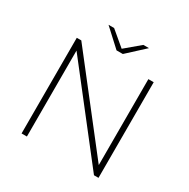

<svg xmlns="http://www.w3.org/2000/svg" viewBox="-191 -1045 1196 1217"><g transform="rotate(30 407.5 -436.0)"><path d="M656 0H689V-700H650V-71L159 -700H126V0H165V-629ZM555 -872H514L407 -782L300 -872H259L384 -757H430Z"/></g></svg>

Font: Montserrat-Alt1 ExtLt
Style: Regular
Weight: 200
Designer: Differentunic
Foundry: Differentunic
Version: Version 7.222